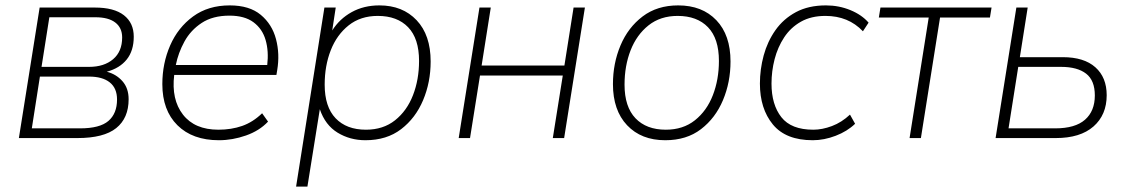

<svg xmlns="http://www.w3.org/2000/svg" viewBox="-20 -512 4185 712"><path d="M50 0 127 -484H332Q403 -484 439.5 -455.5Q476 -427 476 -376Q476 -324 450 -291.5Q424 -259 376 -246Q411 -237 434 -211Q457 -185 457 -144Q457 -74 411 -37Q365 0 267 0ZM134 -264H310Q366 -264 399.5 -292.5Q433 -321 433 -373Q433 -409 407.5 -428.5Q382 -448 334 -448H163ZM98 -36H277Q350 -36 382 -63.5Q414 -91 414 -143Q414 -185 387 -206.5Q360 -228 310 -228H128Z M792 8Q694 8 638 -47.5Q582 -103 582 -200Q582 -277 611 -343.5Q640 -410 696 -451Q752 -492 832 -492Q905 -492 947 -457Q989 -422 1003.5 -367Q1018 -312 1008 -252L1005 -234H626Q615 -143 658.5 -87Q702 -31 790 -31Q838 -31 878 -45Q918 -59 952 -92L974 -61Q942 -27 892 -9.5Q842 8 792 8ZM831 -454Q769 -454 728 -427Q687 -400 664 -358Q641 -316 632 -271H971Q977 -322 965 -363.5Q953 -405 920 -429.5Q887 -454 831 -454Z M1078 180 1183 -484H1225L1212 -399Q1239 -442 1284 -467Q1329 -492 1387 -492Q1473 -492 1525 -437Q1577 -382 1577 -284Q1577 -207 1549 -140.5Q1521 -74 1467.5 -33Q1414 8 1335 8Q1278 8 1232 -20Q1186 -48 1166 -107L1120 180ZM1337 -31Q1401 -31 1445 -66Q1489 -101 1511.5 -159Q1534 -217 1534 -286Q1534 -369 1493.5 -411Q1453 -453 1381 -453Q1317 -453 1273 -418Q1229 -383 1206.5 -325.5Q1184 -268 1184 -198Q1184 -116 1224.5 -73.5Q1265 -31 1337 -31Z M1681 0 1758 -484H1800L1766 -269H2073L2107 -484H2149L2072 0H2030L2067 -232H1760L1723 0Z M2447 8Q2358 8 2305.5 -47.5Q2253 -103 2253 -200Q2253 -277 2281 -343.5Q2309 -410 2363 -451Q2417 -492 2495 -492Q2584 -492 2636.5 -437Q2689 -382 2689 -284Q2689 -207 2661 -140.5Q2633 -74 2579.5 -33Q2526 8 2447 8ZM2449 -31Q2513 -31 2557 -66Q2601 -101 2623.5 -159Q2646 -217 2646 -286Q2646 -369 2605.5 -411Q2565 -453 2493 -453Q2429 -453 2385 -418Q2341 -383 2318.5 -325.5Q2296 -268 2296 -198Q2296 -116 2336.5 -73.5Q2377 -31 2449 -31Z M2994 8Q2894 8 2846 -50.5Q2798 -109 2798 -202Q2798 -255 2812 -306.5Q2826 -358 2855.5 -400Q2885 -442 2931.5 -467Q2978 -492 3043 -492Q3091 -492 3133.5 -474.5Q3176 -457 3201 -428L3180 -396Q3126 -453 3041 -453Q2988 -453 2950 -431.5Q2912 -410 2888 -373.5Q2864 -337 2852.5 -292.5Q2841 -248 2841 -202Q2841 -124 2877.5 -77.5Q2914 -31 2996 -31Q3029 -31 3065 -44.5Q3101 -58 3132 -87L3151 -53Q3122 -25 3079 -8.5Q3036 8 2994 8Z M3353 0 3424 -447H3239L3245 -484H3657L3651 -447H3466L3395 0Z M3672 0 3749 -484H3791L3762 -300H3921Q4000 -300 4042 -262.5Q4084 -225 4084 -159Q4084 -86 4035 -43Q3986 0 3895 0ZM3720 -36H3893Q3967 -36 4003.5 -68Q4040 -100 4040 -158Q4040 -214 4007.5 -239Q3975 -264 3915 -264H3756Z"/></svg>

Font: Nunito Sans ExtraLight
Style: Italic
Weight: 200
Italic angle: -9°
Designer: Vernon Adams
Foundry: Vernon Adams
Version: Version 3.006; ttfautohint (v1.8.3)